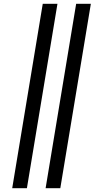

<svg xmlns="http://www.w3.org/2000/svg" viewBox="-20 -843 540 1006"><path d="M219 143 379 -823H456L296 143ZM44 143 204 -823H281L121 143Z"/></svg>

Font: Iosevka Custom
Style: Italic
Weight: 400
Italic angle: -9°
Monospace: yes
Designer: Belleve Invis
Foundry: Belleve Invis
Version: Version 30.3.3; ttfautohint (v1.8.3)